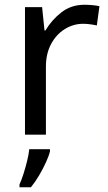

<svg xmlns="http://www.w3.org/2000/svg" viewBox="-20 -566 453 807"><path d="M335 -546Q350 -546 367.5 -544.5Q385 -543 398 -540L387 -459Q374 -462 358.5 -464Q343 -466 329 -466Q288 -466 252 -443.5Q216 -421 194.5 -380.5Q173 -340 173 -286V0H85V-536H157L167 -438H171Q197 -482 238 -514Q279 -546 335 -546ZM190 70Q186 88 173.5 115.5Q161 143 144.5 171Q128 199 110 221H62V209Q70 192 78.5 165.5Q87 139 94 110.5Q101 82 103 61H190Z"/></svg>

Font: Noto Sans Sharada
Style: Regular
Weight: 400
Designer: Monotype Design Team
Foundry: Monotype Imaging Inc.
Version: Version 2.006; ttfautohint (v1.8.4.7-5d5b)